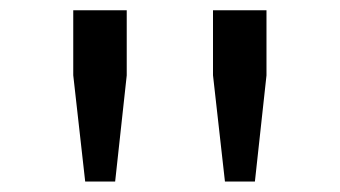

<svg xmlns="http://www.w3.org/2000/svg" viewBox="-20 -750 660 373"><path d="M145.5 -397.3 122.3 -603.8V-730H226.2V-603.5L203.7 -397.3ZM417 -397.3 393.8 -603.8V-730H497.7V-603.5L475.2 -397.3Z"/></svg>

Font: Monaspace Krypton Var ExLight
Style: Regular
Weight: 200
Designer: Riley Cran and the Lettermatic Team
Version: Version 1.200 (Monaspace Krypton Var)